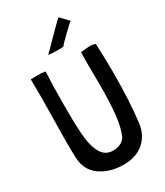

<svg xmlns="http://www.w3.org/2000/svg" viewBox="-225 -1002 955 1110"><g transform="rotate(-30 252.5 -447.5)"><path d="M258 -748Q214 -748 199 -753Q222 -774 278 -832Q295 -849 320.5 -874.5Q346 -900 359 -911L410 -858Q402 -854 353.5 -807Q305 -760 299 -750Q286 -748 258 -748ZM371 -671Q370 -647 370 -597L371 -445Q371 -336 363 -258Q355 -180 332 -127Q320 -106 298 -95.5Q276 -85 250 -85Q198 -85 172.5 -127.5Q147 -170 140 -237.5Q133 -305 133 -415V-471Q133 -578 138 -677Q118 -681 89 -681L41 -680H40L41 -679L42 -561Q42 -512 40 -414Q38 -318 38 -272Q38 -194 40 -157Q44 -72 107.5 -28Q171 16 261 16Q345 16 396.5 -29Q448 -74 457 -151Q474 -291 474 -476Q474 -562 469 -669Q456 -676 432 -676Q416 -676 371 -671Z"/></g></svg>

Font: Londrina Solid Light
Style: Regular
Weight: 300
Designer: Marcelo Magalhaes
Foundry: Marcelo Magalhães
Version: Version 1.002